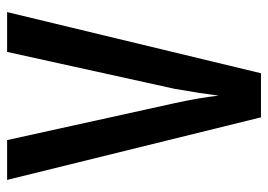

<svg xmlns="http://www.w3.org/2000/svg" viewBox="-127 -627 754 540"><g transform="rotate(90 250.0 -357.0)"><path d="M14 0H126L230 -472C238 -518 244 -556 249 -595C253 -558 260 -518 270 -472L374 0H486L310 -714H186Z"/></g></svg>

Font: Noto Sans Mono ExtraCondensed SemiBold
Style: Regular
Weight: 600
Width: 2
Designer: Monotype Design Team
Foundry: Monotype Imaging Inc.
Version: Version 2.014